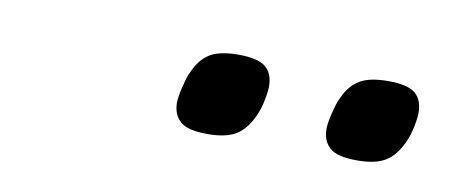

<svg xmlns="http://www.w3.org/2000/svg" viewBox="-28 -761 576 239"><g transform="rotate(10 259.5 -642.0)"><path d="M304.2 -661.1Q304.2 -656.7 303.2 -650.6Q302.2 -644.5 300.8 -638.4Q299.3 -632.3 297.1 -627Q294.9 -621.6 293 -618.2Q284.7 -602.5 272.5 -596.2Q260.3 -589.8 238.8 -589.8Q213.4 -589.8 204.1 -598.4Q194.8 -606.9 194.8 -622.1Q194.8 -625 195.6 -630.1Q196.3 -635.3 197.8 -641.1Q199.2 -647 200.9 -652.8Q202.6 -658.7 205.1 -663.1Q211.9 -678.7 224.1 -686.3Q236.3 -693.8 259.8 -693.8Q284.7 -693.8 294.4 -685.8Q304.2 -677.7 304.2 -661.1ZM493.2 -661.1Q493.2 -656.7 492.2 -650.6Q491.2 -644.5 489.7 -638.4Q488.3 -632.3 486.1 -627Q483.9 -621.6 481.9 -618.2Q473.6 -602.5 461.4 -596.2Q449.2 -589.8 428.2 -589.8Q402.3 -589.8 393.1 -598.4Q383.8 -606.9 383.8 -622.1Q383.8 -625 384.5 -630.1Q385.3 -635.3 386.7 -641.1Q388.2 -647 389.9 -652.8Q391.6 -658.7 394 -663.1Q400.9 -678.7 413.3 -686.3Q425.8 -693.8 449.2 -693.8Q474.1 -693.8 483.6 -685.8Q493.2 -677.7 493.2 -661.1Z"/></g></svg>

Font: Lorenzo Sans
Style: Italic
Weight: 400
Italic angle: -12°
Foundry: Intel Corporation
Version: Version 1.00; ttfautohint (v1.5)